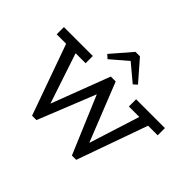

<svg xmlns="http://www.w3.org/2000/svg" viewBox="-199 -1261 1578 1578"><g transform="rotate(45 590.0 -472.0)"><path d="M3 -602V-686H339V-602ZM333 14 101 -635H212L401 -68L368 14ZM348 14 325 -46 563 -671H600L621 -577L384 14ZM796 14 548 -574 584 -671H620L860 -68L830 14ZM810 14 787 -46 974 -635H1077L846 14ZM842 -602V-686H1177V-602ZM443 -753 411 -782 563 -958H615L768 -782L736 -753L588 -877Z"/></g></svg>

Font: BioRhyme ExtraBold
Style: Regular
Weight: 400
Version: Version 1.600;gftools[0.9.33]